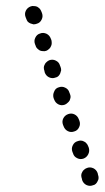

<svg xmlns="http://www.w3.org/2000/svg" viewBox="-20 -588 344 631"><path d="M285 21Q291 20 295 16Q299 12 301 7Q304 2 304 -3Q304 -9 302 -14L301 -19Q297 -30 287 -35Q276 -40 266 -36Q260 -34 256 -30Q252 -27 250 -22Q247 -17 247 -12Q247 -6 249 -1L250 4Q254 15 264 20Q275 25 285 21ZM255 -67Q265 -71 270 -81Q275 -91 272 -102L270 -107Q268 -113 264 -117Q261 -121 256 -123Q251 -126 245 -126Q240 -126 235 -124Q224 -121 219 -110Q214 -100 218 -89L220 -84Q223 -73 234 -68Q244 -63 255 -67ZM224 -156Q235 -159 240 -170Q245 -180 241 -191L239 -196Q235 -207 225 -212Q215 -217 204 -213Q193 -209 188 -199Q183 -189 187 -178L189 -173Q193 -162 203 -157Q213 -152 224 -156ZM193 -244Q198 -246 202 -250Q206 -253 209 -258Q211 -263 212 -269Q212 -274 210 -279L208 -284Q205 -295 194 -300Q184 -305 173 -301Q162 -298 158 -287Q153 -277 156 -266L158 -261Q162 -250 172 -245Q182 -240 193 -244ZM162 -333Q168 -334 172 -338Q176 -342 178 -347Q180 -352 181 -357Q181 -363 179 -368L177 -373Q174 -384 163 -389Q153 -394 142 -390Q137 -388 133 -384Q129 -381 127 -376Q124 -371 124 -366Q124 -360 126 -355L127 -350Q131 -339 141 -334Q152 -329 162 -333ZM111 -422Q116 -420 121 -420Q126 -419 132 -421Q137 -423 141 -427Q145 -430 147 -435Q150 -440 150 -446Q150 -451 149 -456L147 -461Q143 -472 133 -477Q122 -482 112 -478Q101 -475 96 -464Q91 -454 95 -443L97 -438Q98 -433 102 -429Q106 -425 111 -422ZM80 -511Q85 -509 90 -508Q96 -508 101 -510Q112 -513 117 -524Q122 -534 118 -545L116 -550Q114 -555 111 -559Q107 -563 102 -566Q97 -568 92 -568Q86 -569 81 -567Q70 -563 65 -553Q60 -543 64 -532L66 -527Q68 -521 71 -517Q75 -513 80 -511Z"/></svg>

Font: FRB American Cursive Guidelines Dotted Ultra
Style: Bold Italic
Weight: 1000
Italic angle: -25°
Version: Version 2.0;Modular Font Editor K font №1